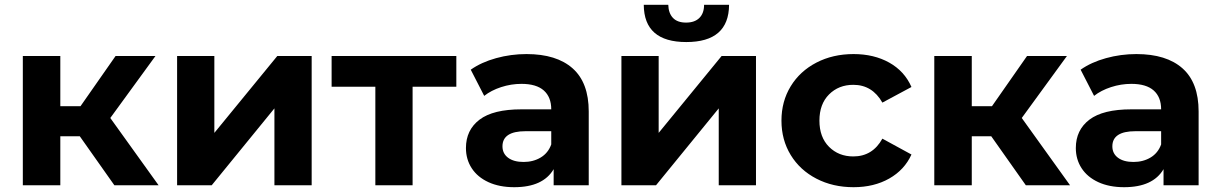

<svg xmlns="http://www.w3.org/2000/svg" viewBox="-20 -771 5069 799"><path d="M312 -204H231V0H75V-538H231V-329H315L461 -538H627L439 -280L640 0H456Z M717 -538H872V-218L1134 -538H1277V0H1122V-320L861 0H717Z M1879 -410H1697V0H1542V-410H1360V-538H1879Z M2430 -307V0H2284V-67Q2240 8 2120 8Q2058 8 2012.5 -13Q1967 -34 1943 -71Q1919 -108 1919 -155Q1919 -230 1975.5 -273Q2032 -316 2150 -316H2274Q2274 -367 2243 -394.5Q2212 -422 2150 -422Q2107 -422 2065.5 -408.5Q2024 -395 1995 -372L1939 -481Q1983 -512 2044.5 -529Q2106 -546 2171 -546Q2296 -546 2363 -486.5Q2430 -427 2430 -307ZM2274 -170V-225H2167Q2071 -225 2071 -162Q2071 -132 2094.5 -114.5Q2118 -97 2159 -97Q2199 -97 2230 -115.5Q2261 -134 2274 -170Z M2566 -538H2721V-218L2983 -538H3126V0H2971V-320L2710 0H2566ZM2659 -751H2761Q2762 -716 2780.5 -696.5Q2799 -677 2835 -677Q2871 -677 2890.5 -696.5Q2910 -716 2910 -751H3014Q3013 -596 2836 -596Q2660 -596 2659 -751Z M3232 -269Q3232 -349 3270.5 -412Q3309 -475 3377.5 -510.5Q3446 -546 3532 -546Q3617 -546 3680.5 -510.5Q3744 -475 3773 -409L3652 -344Q3610 -418 3531 -418Q3470 -418 3430 -378Q3390 -338 3390 -269Q3390 -200 3430 -160Q3470 -120 3531 -120Q3611 -120 3652 -194L3773 -128Q3744 -64 3680.5 -28Q3617 8 3532 8Q3446 8 3377.5 -27.5Q3309 -63 3270.5 -126Q3232 -189 3232 -269Z M4105 -204H4024V0H3868V-538H4024V-329H4108L4254 -538H4420L4232 -280L4433 0H4249Z M4968 -307V0H4822V-67Q4778 8 4658 8Q4596 8 4550.5 -13Q4505 -34 4481 -71Q4457 -108 4457 -155Q4457 -230 4513.5 -273Q4570 -316 4688 -316H4812Q4812 -367 4781 -394.5Q4750 -422 4688 -422Q4645 -422 4603.5 -408.5Q4562 -395 4533 -372L4477 -481Q4521 -512 4582.5 -529Q4644 -546 4709 -546Q4834 -546 4901 -486.5Q4968 -427 4968 -307ZM4812 -170V-225H4705Q4609 -225 4609 -162Q4609 -132 4632.5 -114.5Q4656 -97 4697 -97Q4737 -97 4768 -115.5Q4799 -134 4812 -170Z"/></svg>

Font: APTA Sans Regular
Style: Bold Italic
Weight: 700
Version: Version 7.200